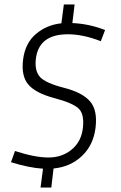

<svg xmlns="http://www.w3.org/2000/svg" viewBox="-20 -745 540 857"><path d="M219 7 209 92H161L172 8Q109 4 29 -21L47 -71Q136 -42 196.5 -42Q257 -42 300 -77.5Q343 -113 350 -174Q357 -235 331.5 -260Q306 -285 223 -307Q140 -329 107 -367Q74 -405 83 -478.5Q92 -552 140 -593Q188 -634 254 -641L265 -725H313L303 -642Q377 -639 449 -611L430 -561Q351 -592 283 -592Q153 -592 140 -482Q134 -428 159 -401Q184 -374 266 -353Q348 -332 382 -292.5Q416 -253 406.5 -175Q397 -97 345.5 -48.5Q294 0 219 7Z"/></svg>

Font: TypoPRO Lekton
Style: Italic
Weight: 400
Italic angle: -9.3°
Designer: Paolo Mazzetti, Luciano Perondi, Raffaele Flato, Elena Papassissa, Emilio Macchia, Michela Povoleri, Tobias Seemiller, R
Version: Version 3.000